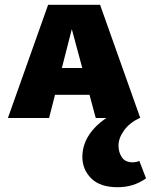

<svg xmlns="http://www.w3.org/2000/svg" viewBox="-20 -493 630 802"><path d="M13 0 181 -473H398L566 0H380L262 -438H297L185 0ZM124 -97 165 -209H401L450 -97ZM486 -35 563 0Q521 20 498 52Q475 84 475 115Q475 143 489 164Q503 185 535 185Q541 185 548.5 183.5Q556 182 562 179L590 252Q563 271 534 280Q505 289 471 289Q398 289 361 252Q324 215 324 162Q324 104 364 54Q404 4 486 -35Z"/></svg>

Font: Ysabeau SC Black
Style: Regular
Weight: 900
Designer: Christian Thalmann (Catharsis Fonts)
Version: Version 2.001;gftools[0.9.30]; featfreeze: smcp